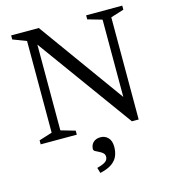

<svg xmlns="http://www.w3.org/2000/svg" viewBox="-132 -784 1034 1150"><g transform="rotate(-15 385.0 -209.0)"><path d="M127.5 -50.5V-619L44 -651V-676H215.5L623 -111L597.5 -70V-625.5L509 -651V-676H733V-651L651.5 -625.5V8H609.5L164.5 -605.5L181.5 -620.5V-50.5L270 -25V0H46V-25ZM337 224Q376.5 213.5 391 202Q405.5 190.5 405.5 172.5Q405.5 158.5 395.8 149.5Q386 140.5 373 134.5Q360 128.5 350.2 122.8Q340.5 117 340.5 109.5Q340.5 84 357 67.8Q373.5 51.5 402.5 51.5Q430.5 51.5 449.2 71Q468 90.5 468 128Q468 157 458.2 182.5Q448.5 208 422.2 227.5Q396 247 347 258Z"/></g></svg>

Font: Newsreader 16pt 16pt
Style: Regular
Weight: 400
Version: Version 1.003